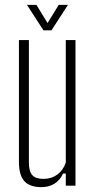

<svg xmlns="http://www.w3.org/2000/svg" viewBox="-20 -765 393 791"><path d="M151 6Q102.5 6 80.2 -18.8Q58 -43.5 58 -98V-600H99V-95Q99 -59 113 -43.5Q127 -28 159 -28Q191.5 -28 215.8 -45.5Q240 -63 251 -95V-600H291V0H251V-50H240Q226.5 -21.5 203.5 -7.8Q180.5 6 151 6ZM159 -640 91 -745H130L176 -670L222 -745H260L192 -640Z"/></svg>

Font: Big Shoulders Text SC Thin
Style: Regular
Weight: 100
Designer: Patric King
Foundry: XO Type Co
Version: Version 2.002